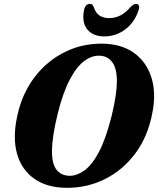

<svg xmlns="http://www.w3.org/2000/svg" viewBox="-20 -932 795 965"><path d="M495 -712.5Q589.5 -711.5 652.5 -666.8Q715.5 -622 740.5 -544.2Q765.5 -466.5 746 -366Q724 -247 660.8 -161.8Q597.5 -76.5 506.5 -31.5Q415.5 13.5 311 12Q215 10.5 152 -33.8Q89 -78 66 -158Q43 -238 66 -345.5Q81.5 -423.5 119 -490.8Q156.5 -558 213 -608Q269.5 -658 341 -685.8Q412.5 -713.5 495 -712.5ZM328 -48.5Q365 -47.5 403.5 -74.8Q442 -102 477.2 -168.2Q512.5 -234.5 541.5 -351Q555 -407 561.2 -450Q567.5 -493 567.5 -525.5Q567 -589.5 543.8 -620Q520.5 -650.5 481.5 -652Q442.5 -654 404 -625.8Q365.5 -597.5 331 -532.5Q296.5 -467.5 270 -360.5Q255 -299 248.2 -253Q241.5 -207 241 -173.5Q241 -108 264.2 -78.8Q287.5 -49.5 328 -48.5ZM529 -841Q589 -841 634.5 -895Q651.5 -912.5 663.5 -912.5Q675 -912.5 678.2 -903.5Q681.5 -894.5 676 -879.5Q655 -817.5 608.2 -783.2Q561.5 -749 504.5 -749Q448 -749 419.2 -783.5Q390.5 -818 402 -879.5Q408 -912.5 432.5 -912.5Q445 -912.5 452 -895Q468.5 -841 529 -841Z"/></svg>

Font: Fraunces 72pt Soft
Style: Bold Italic
Weight: 700
Italic angle: -16°
Version: Version 1.000;[b76b70a41]